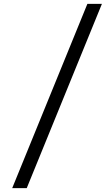

<svg xmlns="http://www.w3.org/2000/svg" viewBox="-20 -770 578 991"><path d="M118 201H43L431 -750H506Z"/></svg>

Font: Glacial Indifference
Style: Regular
Weight: 400
Designer: Alfredo Marco Pradil
Version: Version 1.00